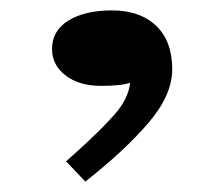

<svg xmlns="http://www.w3.org/2000/svg" viewBox="-20 -152 424 369"><path d="M144 197 107 158 125 142Q176 96 201.5 66.5Q227 37 230 7Q214 13 174 13Q132 13 106 -7Q80 -27 80 -58Q80 -93 111.5 -112.5Q143 -132 195 -132Q249 -132 280 -102.5Q311 -73 311 -19Q311 31 265 84.5Q219 138 144 197Z"/></svg>

Font: BioRhyme Expanded ExtraBold
Style: Regular
Weight: 800
Width: 7
Designer: Aoife Mooney
Foundry: Aoife Mooney Type
Version: Version 1.000